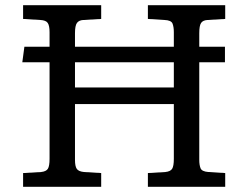

<svg xmlns="http://www.w3.org/2000/svg" viewBox="-20 -720 957 740"><path d="M69 0V-53L138 -57Q158 -59 164.5 -69.5Q171 -80 171 -108V-480H66L74 -540H171V-596Q171 -621 164 -631.5Q157 -642 135 -643L69 -647V-700H370V-647L301 -643Q284 -642 276.5 -631.5Q269 -621 269 -592V-540H650V-596Q650 -616 645 -629Q640 -642 614 -643L550 -647V-700H848V-647L780 -643Q762 -642 755 -631.5Q748 -621 748 -592V-540H847V-480H748V-104Q748 -84 753 -71.5Q758 -59 783 -57L848 -53V0H550V-53L617 -57Q637 -59 643.5 -69.5Q650 -80 650 -108V-319H269V-104Q269 -79 276 -69Q283 -59 304 -57L370 -53V0ZM269 -383H650V-480H269Z"/></svg>

Font: Literata 7pt
Style: Regular
Weight: 400
Designer: Latin by Veronika Burian and Jose Scaglione. Greek by Irene Vlachou. Cyrillic by Vera Evstafieva.
Foundry: TypeTogether
Version: Version 3.002